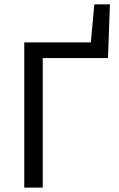

<svg xmlns="http://www.w3.org/2000/svg" viewBox="-20 -848 538 868"><path d="M89.7 0V-656.3H390.7L406.4 -828.3H476.9L468.2 -585.6H173.2V0Z"/></svg>

Font: SourceSans3VF
Style: Regular
Weight: 200
Designer: Paul D. Hunt
Foundry: Adobe
Version: Version 3.052;hotconv 1.1.0;makeotfexe 2.6.0